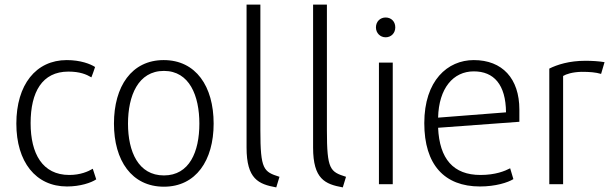

<svg xmlns="http://www.w3.org/2000/svg" viewBox="-20 -800 2646 834"><path d="M271 10C328 10 376 -6 398 -21L383 -67C363 -55 329 -40 281 -40C164 -40 113 -133 113 -265C113 -400 163 -489 277 -489C327 -489 355 -477 377 -464C383 -479 388 -494 393 -509C373 -522 330 -539 270 -539C136 -539 51 -432 51 -263C51 -97 135 10 271 10Z M692 11C831 11 908 -103 908 -263C908 -425 831 -539 691 -539C552 -539 475 -425 475 -263C475 -103 552 11 692 11ZM692 -492C803 -492 846 -384 846 -263C846 -141 803 -38 692 -38C581 -38 536 -141 536 -263C536 -384 580 -492 692 -492Z M1051 -780V-159C1051 -22 1103 0 1180 14L1194 -32C1125 -54 1111 -63 1111 -234V-780Z M1340 -780V-159C1340 -22 1392 0 1469 14L1483 -32C1414 -54 1400 -63 1400 -234V-780Z M1686 0V-528H1626V0ZM1655 -638C1679 -638 1697 -656 1697 -681C1697 -707 1679 -724 1655 -724C1632 -724 1613 -707 1613 -681C1613 -656 1632 -638 1655 -638Z M2065 10C2132 10 2186 -7 2210 -22L2196 -69C2173 -57 2132 -40 2067 -40C1949 -40 1889 -110 1883 -245L2236 -271V-324C2236 -459 2162 -539 2038 -539C1924 -539 1823 -450 1823 -265C1823 -85 1910 10 2065 10ZM2038 -490C2125 -490 2177 -433 2178 -312L1883 -289C1886 -417 1949 -490 2038 -490Z M2366 -502V0H2426V-470C2439 -478 2466 -487 2506 -488C2542 -488 2567 -486 2591 -479L2606 -530C2583 -534 2552 -536 2523 -536C2452 -536 2400 -519 2366 -502Z"/></svg>

Font: Repo Light
Style: Regular
Weight: 300
Designer: Stefan Peev
Foundry: Context Ltd
Version: Version 001.502